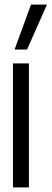

<svg xmlns="http://www.w3.org/2000/svg" viewBox="-20 -810 223 830"><path d="M36 0V-536H105V0ZM43 -596 114 -790H183L97 -596Z"/></svg>

Font: Georama ExtraCondensed
Style: Regular
Weight: 400
Width: 2
Designer: Jean-Baptiste Levee
Foundry: Production Type
Version: Version 1.000